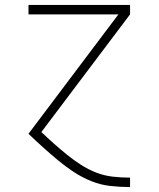

<svg xmlns="http://www.w3.org/2000/svg" viewBox="-20 -540 640 775"><path d="M504 215Q464 215 424.5 210.5Q385 206 348 191Q311 176 277.5 154Q244 132 213.5 106.5Q183 81 153.5 54.5Q124 28 95 0L458 -482H95V-520H505V-482L147 -7Q172 17 198 40Q224 63 250.5 84.5Q277 106 306.5 125Q336 144 368 156.5Q400 169 434.5 173Q469 177 504 177H505V215Z"/></svg>

Font: Iosevka Aile Extralight
Style: Regular
Weight: 200
Designer: Belleve Invis
Foundry: Belleve Invis
Version: Version 31.1.0; ttfautohint (v1.8.4)